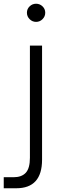

<svg xmlns="http://www.w3.org/2000/svg" viewBox="-88 -793 317 1027"><path d="M-68 214V155H-16Q28 155 50 131Q72 107 72 51V-549H137V61Q137 214 -1 214ZM56 -725Q56 -745 70.5 -759Q85 -773 105 -773Q125 -773 139.5 -759Q154 -745 154 -725Q154 -705 139.5 -690.5Q125 -676 105 -676Q85 -676 70.5 -690.5Q56 -705 56 -725Z"/></svg>

Font: Open Sauce Sans Light
Style: Regular
Weight: 300
Designer: Alfredo Marco Pradil
Foundry: Creative Sauce Fz LLC
Version: Version 1.477